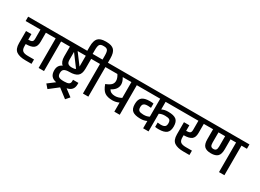

<svg xmlns="http://www.w3.org/2000/svg" viewBox="-45 -1958 4335 3204"><g transform="rotate(30 2122.0 -355.5)"><path d="M186 -238H183V-195Q183 -133 213 -108.5Q243 -84 315 -84H432V0H315Q200 0 139.5 -41.5Q79 -83 79 -195V-429H183V-322H186Q234 -322 255 -336Q276 -350 276 -395V-570H-10V-654H484V-570H380V-395Q380 -307 333 -272.5Q286 -238 186 -238Z M778 -654V-570H673V0H569V-570H464V-654Z M1044 -199Q980 -199 949 -179Q918 -159 918 -105Q918 -54 946 -35.5Q974 -17 1034 -17H1053Q1111 -17 1138 -32.5Q1165 -48 1165 -86V-116H1269V-86Q1269 35 1143 60L1275 160L1212 232L1042 101L873 232L810 160L942 60Q876 47 845 9Q814 -29 814 -98Q814 -198 898 -234Q843 -276 843 -380V-570H758V-654H1338V-570H1253V-380Q1253 -279 1203 -239Q1153 -199 1048 -199ZM1149 -375V-570H992L1149 -361ZM947 -375Q947 -324 970.5 -303.5Q994 -283 1048 -283Q1096 -283 1118 -298L947 -527Z M1632 -654V-570H1527V0H1423V-570H1318V-654H1423V-730Q1423 -810 1403 -834.5Q1383 -859 1337 -859H1319Q1273 -859 1253 -834.5Q1233 -810 1233 -730V-608H1129V-735Q1129 -849 1173 -896Q1217 -943 1319 -943H1337Q1438 -943 1482.5 -896Q1527 -849 1527 -735V-654Z M1612 -654H2237V-570H2132V0H2028V-175Q1968 -147 1905 -147Q1809 -147 1755 -183.5Q1701 -220 1665 -323Q1740 -353 1768.5 -384Q1797 -415 1797 -458Q1797 -511 1758 -570H1612ZM1905 -231Q1966 -231 2028 -265V-570H1861Q1901 -504 1901 -451Q1901 -349 1786 -291Q1818 -231 1905 -231Z M3053 -570H2687V-423Q2740 -449 2802 -449H2813Q2916 -449 2963.5 -412Q3011 -375 3011 -282Q3011 -191 2964 -153Q2917 -115 2817 -115H2805Q2773 -115 2745 -120V-204Q2773 -199 2799 -199H2811Q2859 -199 2883 -217Q2907 -235 2907 -282Q2907 -332 2882.5 -348.5Q2858 -365 2802 -365H2791Q2733 -365 2687 -340V0H2583V-141Q2530 -115 2469 -115H2458Q2355 -116 2307.5 -152.5Q2260 -189 2260 -282Q2260 -373 2307 -411Q2354 -449 2454 -449H2466Q2499 -449 2526 -444V-361Q2492 -365 2472 -365H2460Q2412 -365 2388 -347Q2364 -329 2364 -282Q2364 -233 2388.5 -216.5Q2413 -200 2469 -199H2480Q2537 -199 2583 -224V-570H2217V-654H3053Z M3229 -238H3226V-195Q3226 -133 3256 -108.5Q3286 -84 3358 -84H3475V0H3358Q3243 0 3182.5 -41.5Q3122 -83 3122 -195V-429H3226V-322H3229Q3277 -322 3298 -336Q3319 -350 3319 -395V-570H3033V-654H3527V-570H3423V-395Q3423 -307 3376 -272.5Q3329 -238 3229 -238Z M3507 -654H4254V-570H4149V0H4045V-570H3938V-378Q3938 -281 3897 -242Q3856 -203 3770 -203Q3684 -203 3643 -242Q3602 -281 3602 -378V-570H3507ZM3834 -373V-570H3706V-373Q3706 -325 3721.5 -306Q3737 -287 3770 -287Q3803 -287 3818.5 -306Q3834 -325 3834 -373Z"/></g></svg>

Font: Biryani DemiBold
Style: Regular
Weight: 600
Designer: Dan Reynolds and Mathieu Réguer
Foundry: Dan Reynolds and Mathieu Réguer
Version: Version 1.003;PS 001.003;hotconv 1.0.70;makeotf.lib2.5.58329